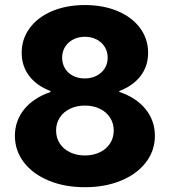

<svg xmlns="http://www.w3.org/2000/svg" viewBox="-20 -741 685 774"><path d="M40 -194.3Q40.5 -254.9 77.9 -300.8Q115.2 -346.7 183.6 -370.1V-374Q127.4 -395.5 97.4 -435.3Q67.4 -475.1 67.4 -528.3Q67.4 -584 99.9 -627.9Q132.3 -671.9 190.4 -696.3Q248.5 -720.7 322.3 -720.7Q396 -720.7 454.1 -696.3Q512.2 -671.9 544.7 -627.9Q577.1 -584 577.1 -528.3Q577.1 -475.1 547.1 -435.3Q517.1 -395.5 460.9 -374V-370.6Q529.3 -347.2 566.7 -301.3Q604 -255.4 604.5 -194.3Q604.5 -133.8 568.1 -86.4Q531.7 -39.1 467.5 -12.7Q403.3 13.7 322.3 13.7Q241.2 13.7 177 -12.7Q112.8 -39.1 76.4 -86.4Q40 -133.8 40 -194.3ZM438.5 -214.8Q438.5 -243.7 423.8 -266.6Q409.2 -289.6 382.6 -302.5Q356 -315.4 322.3 -315.4Q288.6 -315.4 262 -302.5Q235.4 -289.6 220.7 -266.6Q206.1 -243.7 206.1 -214.8Q206.1 -186 220.7 -163.1Q235.4 -140.1 262 -127.2Q288.6 -114.3 322.3 -114.3Q356 -114.3 382.6 -127.2Q409.2 -140.1 423.8 -163.1Q438.5 -186 438.5 -214.8ZM414.1 -508.8Q414.1 -532.7 402.3 -551.8Q390.6 -570.8 369.6 -581.8Q348.6 -592.8 322.3 -592.8Q295.9 -592.8 274.9 -581.8Q253.9 -570.8 242.2 -551.8Q230.5 -532.7 230.5 -508.8Q230.5 -484.4 241.9 -465.3Q253.4 -446.3 274.2 -435.5Q294.9 -424.8 321.3 -424.8Q348.1 -424.8 369.1 -435.5Q390.1 -446.3 402.1 -465.3Q414.1 -484.4 414.1 -508.8Z"/></svg>

Font: Wanted Sans ExtraBold
Style: Regular
Weight: 800
Designer: Original Design by Kil Hyung-jin and Kang Hanbin, Wanted Lab, Inc; Hangeul from Source Han Sans by Jang Soo-young and Ka
Foundry: Wanted Lab, Inc.
Version: Version 1.003